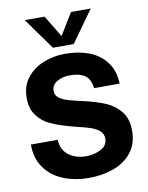

<svg xmlns="http://www.w3.org/2000/svg" viewBox="-99 -985 828 1072"><g transform="rotate(-10 315.0 -449.0)"><path d="M30 -224H182Q185 -166 225 -136Q265 -106 324 -106Q368 -106 406.5 -125.5Q445 -145 445 -186Q445 -212 425.5 -229Q406 -246 376.5 -256Q347 -266 295 -278Q282 -282 268 -285L262 -287Q199 -304 154.5 -324.5Q110 -345 81 -384Q52 -423 52 -484Q52 -551 88.5 -597.5Q125 -644 183 -667Q241 -690 306 -690Q380 -690 440 -667.5Q500 -645 537.5 -596Q575 -547 577 -473H432Q426 -525 396 -546Q366 -567 308 -567Q271 -567 239 -549Q207 -531 207 -496Q207 -473 225.5 -458Q244 -443 271.5 -434.5Q299 -426 351 -414L366 -411Q437 -394 485 -373.5Q533 -353 566.5 -312Q600 -271 600 -203Q600 -127 560 -78Q520 -29 456 -6.5Q392 16 318 16Q240 16 174.5 -10Q109 -36 69.5 -90Q30 -144 30 -224ZM117 -914H229L327 -753H281L379 -914H491L363 -735H245Z"/></g></svg>

Font: Teachers[wght]
Style: Regular
Weight: 400
Designer: Alfredo Marco Pradil & Chank Diesel
Version: Version 1.000;Glyphs 3.1.2 (3151)